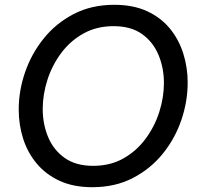

<svg xmlns="http://www.w3.org/2000/svg" viewBox="-20 -770 827 800"><path d="M365 10Q286 10 228.5 -16.5Q171 -43 133 -88.5Q95 -134 76.5 -192Q58 -250 58 -314Q58 -392 84.5 -469Q111 -546 162 -609.5Q213 -673 287 -711.5Q361 -750 456 -750Q535 -750 592.5 -723.5Q650 -697 687.5 -651.5Q725 -606 743.5 -547.5Q762 -489 762 -426Q762 -348 736 -271Q710 -194 659 -130.5Q608 -67 534 -28.5Q460 10 365 10ZM368 -79Q439 -79 493.5 -109.5Q548 -140 586 -191Q624 -242 643.5 -303Q663 -364 663 -424Q663 -487 640.5 -541Q618 -595 572 -628Q526 -661 453 -661Q383 -661 328 -630.5Q273 -600 235 -549Q197 -498 177.5 -437Q158 -376 158 -316Q158 -253 180.5 -199Q203 -145 249.5 -112Q296 -79 368 -79Z"/></svg>

Font: Be Vietnam Pro Variable Thin
Style: Italic
Weight: 100
Italic angle: -12°
Designer: Lam Bao, Tony Le, Vietanh Nguyen
Foundry: Yellow Type Foundry
Version: Version 1.002